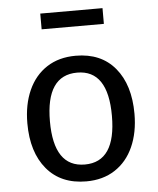

<svg xmlns="http://www.w3.org/2000/svg" viewBox="-53 -782 690 839"><g transform="rotate(-5 292.0 -362.0)"><path d="M527 -264Q527 -182 499 -119.5Q471 -57 418 -22.5Q365 12 292 12Q181 12 119 -62Q57 -136 57 -263Q57 -345 85 -407.5Q113 -470 166 -504.5Q219 -539 293 -539Q404 -539 465.5 -465Q527 -391 527 -264ZM156 -263Q156 -62 292 -62Q428 -62 428 -264Q428 -465 293 -465Q156 -465 156 -263ZM155 -667V-736H428V-667Z"/></g></svg>

Font: Statis Sans
Style: Regular
Weight: 400
Designer: bBox Type GmbH
Foundry: bBox Type GmbH
Version: Version 1.000